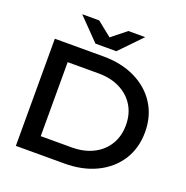

<svg xmlns="http://www.w3.org/2000/svg" viewBox="-163 -1113 1223 1263"><g transform="rotate(20 448.0 -481.5)"><path d="M423 -750Q551 -750 647.5 -703Q744 -656 798 -571.5Q852 -487 852 -375Q852 -263 798 -178.5Q744 -94 647.5 -47Q551 0 423 0H84V-750ZM216 -46 143 -116H432Q518 -116 582.5 -148.5Q647 -181 682.5 -239.5Q718 -298 718 -375Q718 -453 682.5 -511Q647 -569 582.5 -601.5Q518 -634 432 -634H143L216 -704ZM492 -811H346L198 -963H317L447 -859H391L521 -963H639Z"/></g></svg>

Font: Unbounded
Style: Regular
Weight: 400
Designer: Luke Prowse, Jean-Baptiste Morizot, Fátima Lázaro, Florian Runge
Foundry: NaN
Version: Version 1.701;gftools[0.9.28.dev5+ged2979d]